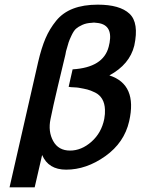

<svg xmlns="http://www.w3.org/2000/svg" viewBox="-20 -719 604 825"><path d="M21 86 144 -453Q158 -513 175.5 -554Q193 -595 221.5 -630Q250 -665 294.5 -682Q339 -699 400 -699Q495 -699 536.5 -660Q578 -621 557 -523Q537 -442 450 -395Q571 -356 535 -198Q514 -106 432.5 -48Q351 10 264 10Q188 10 161 -53L129 86ZM264 -500Q263 -494 261 -484L228 -346Q208 -262 197 -207Q186 -154 208.5 -113Q231 -72 281 -72Q330 -72 373 -110Q416 -148 428 -208Q432 -230 431 -248Q430 -275 419 -293.5Q408 -312 388.5 -321.5Q369 -331 355 -334.5Q341 -338 318 -342L310 -343L294 -344Q290 -344 284.5 -344.5Q279 -345 275 -346L292 -421Q424 -429 447 -518L451 -536Q465 -616 393 -621Q384 -623 374 -621Q351 -620 333.5 -612Q316 -604 306.5 -595.5Q297 -587 287.5 -567Q278 -547 275 -537.5Q272 -528 265 -503Z"/></svg>

Font: Coval
Style: Medium Italic
Weight: 500
Foundry: Context Ltd
Version: Version 001.000